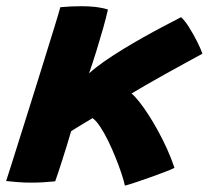

<svg xmlns="http://www.w3.org/2000/svg" viewBox="-45 -567 667 613"><path d="M353.8 25.6Q350.6 10.6 342.8 -13.1Q334.9 -36.9 323.9 -64.1Q313 -91.4 300.4 -117.1Q287.8 -142.9 274.9 -162.4Q262.1 -181.9 250.4 -189.9Q244.8 -186.4 234.5 -180.2Q224.2 -174.1 213.2 -167.4Q202.1 -160.6 193.6 -155.4Q185 -150.1 182 -148Q175.9 -126.5 168.6 -102.9Q161.4 -79.4 154.2 -57.2Q147.1 -35 141.1 -16.8Q135.1 1.4 131.2 11.9Q112 13.9 93.1 15Q74.1 16.1 56 16.1Q31.9 16.1 10.9 14.4Q-10.1 12.8 -25.4 11Q-20.8 -3 -8.1 -43Q4.5 -83 22.1 -138.9Q39.6 -194.8 59.1 -256.5Q78.5 -318.2 96.5 -376.4Q114.5 -434.6 128.3 -479.1Q142.1 -523.6 147.6 -544Q164.5 -545.5 181.5 -546.4Q198.5 -547.2 215.1 -547.2Q238.8 -547.2 260.5 -544.8Q282.2 -542.2 299.6 -536.6Q294.2 -512.1 284.4 -477.2Q274.5 -442.4 262.8 -404.4Q251.1 -366.5 239.4 -332.8Q259.6 -351.1 287.8 -370.8Q316 -390.5 348.4 -410.2Q380.8 -430 413.9 -448.6Q447.1 -467.2 477.8 -483.3Q508.4 -499.4 533 -512.1Q544.4 -502.5 558.4 -480.2Q572.4 -458 584.4 -434.2Q596.4 -410.4 601.2 -395.5Q578 -383 546.3 -365.6Q514.6 -348.2 481.4 -329.8Q448.1 -311.4 419.9 -295Q391.8 -278.6 375 -268.5Q385.6 -259.8 399.4 -242.4Q413.2 -225 428.5 -201.4Q443.8 -177.9 459.1 -150Q474.5 -122.1 488.2 -91.9Q501.9 -61.8 512 -31.2Q503.4 -26.5 482.1 -18.3Q460.9 -10.1 435.4 -1.1Q409.9 8 387.3 15.5Q364.8 23 353.8 25.6Z"/></svg>

Font: Grandstander Thin
Style: Italic
Weight: 100
Italic angle: -15°
Designer: Tyler Finck
Foundry: Etcetera Type Co
Version: Version 1.200